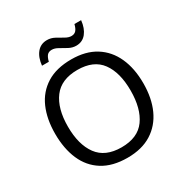

<svg xmlns="http://www.w3.org/2000/svg" viewBox="-206 -1074 1193 1244"><g transform="rotate(-30 390.5 -451.5)"><path d="M720 -358Q720 -247 682.5 -164.5Q645 -82 572 -36Q499 10 391 10Q280 10 206.5 -36Q133 -82 97 -165Q61 -248 61 -359Q61 -469 97 -551Q133 -633 206.5 -679Q280 -725 392 -725Q499 -725 572 -679.5Q645 -634 682.5 -551.5Q720 -469 720 -358ZM156 -358Q156 -223 213 -145.5Q270 -68 391 -68Q513 -68 569 -145.5Q625 -223 625 -358Q625 -493 569 -569.5Q513 -646 392 -646Q271 -646 213.5 -569.5Q156 -493 156 -358ZM208 -784Q214 -843 242.5 -877.5Q271 -912 318 -912Q348 -912 374.5 -897.5Q401 -883 425 -869Q449 -855 470 -855Q493 -855 505.5 -869.5Q518 -884 525 -913H575Q569 -855 541 -820Q513 -785 466 -785Q438 -785 411.5 -799Q385 -813 360.5 -827.5Q336 -842 314 -842Q290 -842 278 -827.5Q266 -813 259 -784Z"/></g></svg>

Font: Noto Sans Tirhuta
Style: Regular
Weight: 400
Designer: Monotype Design Team
Foundry: Monotype Imaging Inc.
Version: Version 2.003; ttfautohint (v1.8.4.7-5d5b)